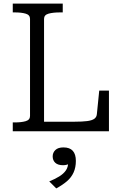

<svg xmlns="http://www.w3.org/2000/svg" viewBox="-20 -730 678 1068"><path d="M329 -710H51V-661H62Q99 -661 123 -654Q147 -647 147 -625V-85Q147 -63 123 -56Q99 -49 62 -49H51V0H586V-226H532L519 -97Q518 -79 505 -69.5Q492 -60 465 -56.5Q438 -53 395 -53H225V-625Q225 -647 250 -654Q275 -661 314 -661H329ZM293 318 254 279Q286 266 309.5 251.5Q333 237 346 218.5Q359 200 359 175L371 177Q364 183 353 186Q342 189 331 189Q302 189 287.5 175.5Q273 162 273 140Q273 119 288 104.5Q303 90 333 90Q368 90 385 109Q402 128 402 165Q402 201 389.5 229Q377 257 352.5 278Q328 299 293 318Z"/></svg>

Font: Roboto Serif 20pt Light
Style: Regular
Weight: 300
Version: Version 1.008